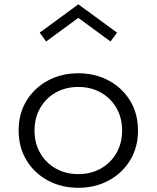

<svg xmlns="http://www.w3.org/2000/svg" viewBox="-20 -876 744 912"><path d="M352 16Q432 16 496.2 -18.5Q560.5 -53 598 -114.5Q635.5 -176 635.5 -256Q635.5 -336.5 598 -397.8Q560.5 -459 496.2 -493.5Q432 -528 352 -528Q272 -528 207.8 -493.5Q143.5 -459 106 -397.8Q68.5 -336.5 68.5 -256Q68.5 -176 106 -114.5Q143.5 -53 207.8 -18.5Q272 16 352 16ZM352 -49Q292 -49 245 -75.5Q198 -102 171 -148.8Q144 -195.5 144 -256Q144 -316.5 171 -363.2Q198 -410 245 -436.5Q292 -463 352 -463Q412 -463 459 -436.5Q506 -410 533 -363.2Q560 -316.5 560 -256Q560 -195.5 533 -148.8Q506 -102 459 -75.5Q412 -49 352 -49ZM199 -679 352 -791 505 -679 536 -721 352 -855.5 168.5 -721Z"/></svg>

Font: Spartan
Style: Regular
Weight: 400
Designer: Matt Bailey, Mirko Velimirovic
Foundry: Matt Bailey
Version: Version 1.003; ttfautohint (v1.8.3)